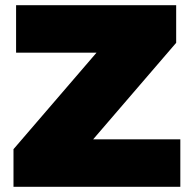

<svg xmlns="http://www.w3.org/2000/svg" viewBox="-20 -720 738 740"><path d="M675 -183V0H32V-145L352 -517H42V-700H659V-555L339 -183Z"/></svg>

Font: AtCorfu Sans
Style: AtCorfu Sans Black
Weight: 900
Designer: Kostas Teopoulos
Foundry: Kostas Teopoulos
Version: Version 1.00 July 8, 2025, initial release